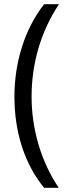

<svg xmlns="http://www.w3.org/2000/svg" viewBox="-20 -740 331 918"><path d="M49 -277C49 -110 97 44 191 158H261C177 34 131 -122 131 -278C131 -436 175 -589 262 -720H191C100 -604 49 -446 49 -277Z"/></svg>

Font: Noto Sans Arabic UI XCn
Style: Regular
Weight: 400
Width: 2
Designer: Monotype Design Team, Nadine Chahine and Nizar Qandah
Foundry: Monotype Imaging Inc.
Version: Version 2.010